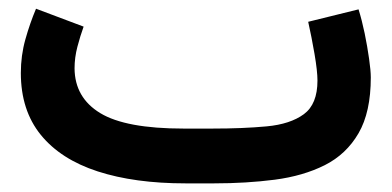

<svg xmlns="http://www.w3.org/2000/svg" viewBox="-20 -425 908 445"><path d="M476.1 0H410.2Q292 0 206.3 -27.8Q120.6 -55.7 74.5 -112.5Q28.3 -169.4 28.3 -255.9Q28.3 -296.4 38.8 -333.7Q49.3 -371.1 63.5 -404.8L173.8 -363.3Q166 -341.8 159.4 -316.7Q152.8 -291.5 152.8 -266.6Q153.3 -198.7 212.4 -162.8Q271.5 -127 405.3 -127H472.7Q543 -127 597.9 -132.1Q652.8 -137.2 684.3 -160.4Q715.8 -183.6 715.8 -238.3Q715.8 -259.8 709 -299.8Q702.1 -339.8 694.3 -374.5L811 -403.3Q818.8 -378.4 825.2 -347.7Q831.5 -316.9 835.4 -289.1Q839.4 -261.2 839.4 -245.6Q839.4 -165 811 -116.2Q782.7 -67.4 732.7 -42.2Q682.6 -17.1 616.7 -8.5Q550.8 0 476.1 0Z"/></svg>

Font: Vazir FD-WOL-UI
Style: Bold-FD-WOL-UI
Weight: 700
Designer: Saber Rastikerdar
Foundry: Saber Rastikerdar
Version: Version 30.0.0